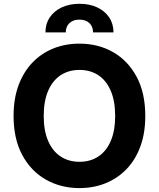

<svg xmlns="http://www.w3.org/2000/svg" viewBox="-20 -963 822 993"><path d="M391 9.8Q294.4 9.8 217.1 -34.2Q139.8 -78.1 95 -161.6Q50.2 -245 50.2 -363.3Q50.2 -452.6 76 -522.2Q101.9 -591.7 148 -639.6Q194.1 -687.6 256.2 -712.5Q318.3 -737.3 391 -737.3Q487.8 -737.3 564.7 -693.5Q641.7 -649.7 686.6 -566Q731.4 -482.3 731.4 -363.3Q731.4 -274.2 705.7 -204.8Q680 -135.4 633.7 -87.6Q587.4 -39.9 525.4 -15.1Q463.5 9.8 391 9.8ZM391 -126.2Q447 -126.2 488.4 -153.5Q529.9 -180.8 552.7 -233.7Q575.6 -286.6 575.6 -363.3Q575.6 -440.4 552.7 -493.6Q529.9 -546.8 488.4 -574.1Q447 -601.4 391 -601.4Q335.4 -601.4 293.8 -574.1Q252.2 -546.8 229.2 -493.6Q206.1 -440.4 206.1 -363.3Q206.1 -286.6 229.2 -233.7Q252.2 -180.8 293.8 -153.5Q335.4 -126.2 391 -126.2ZM215 -795.3Q215 -839.6 237.3 -872.8Q259.5 -906.1 299.1 -924.7Q338.8 -943.4 391 -943.4Q443.5 -943.4 483 -924.7Q522.6 -906.1 544.8 -872.8Q567 -839.6 567 -795.3H461.3Q461.3 -825.6 442.3 -843.6Q423.2 -861.5 391 -861.5Q358.2 -861.5 339.2 -843.6Q320.1 -825.6 320.1 -795.3Z"/></svg>

Font: Inter V
Style: 
Weight: 400
Designer: Rasmus Andersson
Foundry: rsms
Version: Version 4.000;git-a3f224843